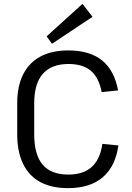

<svg xmlns="http://www.w3.org/2000/svg" viewBox="-20 -970 688 998"><path d="M333.1 7.9Q248.2 7.9 189.3 -23.8Q130.5 -55.6 100 -118.4Q69.5 -181.3 69.5 -271.9V-433.5Q69.5 -522.4 100.4 -583.4Q131.3 -644.4 190.2 -676.2Q249.2 -707.9 334.1 -707.9Q447 -707.9 510.9 -655.6Q574.8 -603.3 593.8 -500L508.5 -491.2Q494.3 -566.3 452.5 -601.9Q410.7 -637.4 336.2 -637.4Q248.2 -637.4 203 -586.8Q157.8 -536.2 157.8 -432.4V-272.9Q157.8 -165.6 201.7 -114.1Q245.5 -62.6 335.4 -62.6Q412.5 -62.6 456.6 -102.1Q500.7 -141.6 512.1 -222.1L595.5 -214.1Q580.2 -105.6 514.4 -48.9Q448.7 7.9 333.1 7.9ZM460.8 -882.6 250.3 -742.5 222.4 -781.1 408.9 -950Z"/></svg>

Font: Pathway Extreme 8pt Thin 12pt
Style: Regular
Weight: 100
Version: Version 1.001;gftools[0.9.26]